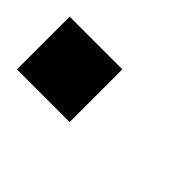

<svg xmlns="http://www.w3.org/2000/svg" viewBox="-36 -223 322 322"><g transform="rotate(45 125.0 -62.5)"><path d="M0 0V-125H125V0Z"/></g></svg>

Font: Galmuri7 Regular
Style: Regular
Weight: 400
Designer: Lee Minseo (quiple)
Version: Version 2.399;hotconv 1.1.1;makeotfexe 2.6.0 DEVELOPMENT